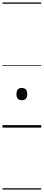

<svg xmlns="http://www.w3.org/2000/svg" viewBox="-20 -1030 353 1550"><path d="M156 -221Q134 -221 123.5 -233.5Q113 -246 113 -270Q113 -295 123.5 -307.5Q134 -320 156 -320Q177 -320 188.5 -307.5Q200 -295 200 -270Q200 -245 189 -233Q178 -221 156 -221ZM0 490H313V500H0ZM0 -20H313V0H0ZM0 -505H313V-500H0ZM0 -1010H313V-1000H0Z"/></svg>

Font: Playwrite ES Guides
Style: Regular
Weight: 400
Designer: Veronika Burian, José Scaglione
Foundry: TypeTogether
Version: Version 1.003